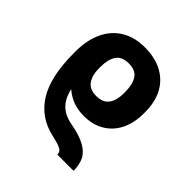

<svg xmlns="http://www.w3.org/2000/svg" viewBox="-202 -687 1064 1064"><g transform="rotate(45 330.5 -155.0)"><path d="M315.4 170.9Q198.2 145 136.7 46.4Q75.2 -52.2 75.2 -235.4V-241.2V-242.2V-255.9Q76.2 -340.3 106.2 -403.8Q136.2 -467.3 193.6 -502.2Q251 -537.1 331.1 -537.1Q412.1 -537.1 469.5 -505.9Q526.9 -474.6 556.4 -418.2Q585.9 -361.8 585.9 -287.1V-271.5Q585.9 -201.2 559.8 -146.2Q533.7 -91.3 482.7 -59.8Q431.6 -28.3 360.4 -28.3Q315.4 -28.3 277.6 -41.7Q239.7 -55.2 206.5 -84Q219.2 -24.9 252.4 8.1Q285.6 41 343.8 51.8Q418.5 65.4 460.2 88.6Q502 111.8 518.6 145Q535.2 178.2 535.2 226.6H408.2Q408.2 211.4 400.1 202.4Q392.1 193.4 373 186.5Q354 179.7 315.4 170.9ZM428.7 -271.5V-287.1Q428.7 -342.8 407.2 -377Q385.7 -411.1 331.1 -411.1Q277.8 -411.1 255.6 -377.9Q233.4 -344.7 233.4 -287.1V-271.5Q233.4 -220.7 256.3 -188Q279.3 -155.3 331.1 -155.3Q382.8 -155.3 405.8 -187.3Q428.7 -219.2 428.7 -271.5Z"/></g></svg>

Font: Pretendard ExtraBold
Style: Regular
Weight: 800
Designer: Base glyphs from Inter by Rasmus Andersson; Hangeul glyphs from Noto Sans CJK(Source Han Sans) by Jang Soo-young and Kan
Foundry: Kil Hyung-jin
Version: Version 1.309